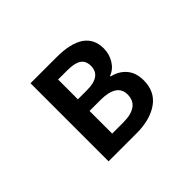

<svg xmlns="http://www.w3.org/2000/svg" viewBox="-143 -1013 1287 1287"><g transform="rotate(-45 500.0 -370.0)"><path d="M250 0V-740.2H495.1Q762.7 -740.2 762.7 -557.6Q762.7 -504.9 735.4 -460Q708 -415 662.1 -398.4V-392.6Q725.6 -377.9 763.2 -333.5Q800.8 -289.1 800.8 -217.8Q800.8 -110.4 722.2 -55.2Q643.6 0 514.6 0ZM398.4 -439.5H484.4Q619.1 -439.5 619.1 -536.1Q619.1 -584 586.9 -605.5Q554.7 -627 486.3 -627H398.4ZM398.4 -114.3H501Q657.2 -114.3 657.2 -226.6Q657.2 -329.1 501 -329.1H398.4Z"/></g></svg>

Font: Gen Shin Gothic Monospace Bold
Style: Bold
Weight: 700
Designer: [Source Han Sans]
Ryoko NISHIZUKA  (kana & ideographs); Paul D. Hunt (Latin, Greek & Cyrillic); Wenlong ZHANG  (bopomofo
Version: Version 1.002.20150607